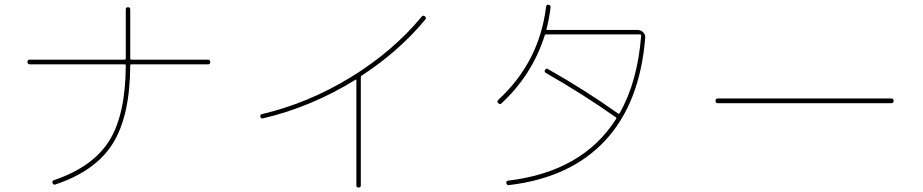

<svg xmlns="http://www.w3.org/2000/svg" viewBox="-20 -801 4040 840"><path d="M110.4 -519.5Q100.6 -519.5 100.1 -529.8Q99.6 -540 110.4 -540H525.4Q530.3 -540 530.3 -544.9V-759.8Q530.3 -769.5 540 -769.5Q549.8 -769.5 549.8 -759.8V-544.9Q549.8 -540 554.7 -540H889.6Q899.4 -540 899.9 -529.8Q900.4 -519.5 889.6 -519.5H554.7Q549.8 -519.5 549.8 -514.6Q548.8 -293.9 473.6 -173.3Q398.4 -52.7 222.7 5.9Q213.9 9.8 210 0Q206.1 -8.8 215.8 -12.7Q385.7 -70.3 457.5 -184.6Q529.3 -298.8 530.3 -514.6Q530.3 -519.5 525.4 -519.5Z M1130.9 -283.2Q1121.1 -281.2 1119.1 -290Q1117.2 -299.8 1126 -301.8Q1329.1 -349.6 1514.2 -462.9Q1699.2 -576.2 1825.2 -728.5Q1831.1 -735.4 1838.9 -729.5Q1846.7 -723.6 1840.8 -715.8Q1727.5 -578.1 1560.5 -468.8Q1558.6 -467.8 1558.6 -461.9V-460V9.8Q1558.6 19.5 1548.8 19.5Q1539.1 19.5 1539.1 9.8V-450.2Q1539.1 -454.1 1535.2 -452.1Q1342.8 -333 1130.9 -283.2Z M2173.8 -348.6Q2168 -341.8 2160.2 -349.6Q2152.3 -356.4 2160.2 -364.3Q2339.8 -530.3 2369.1 -771.5Q2371.1 -782.2 2378.9 -780.3Q2390.6 -778.3 2388.7 -768.6Q2382.8 -719.7 2371.1 -673.8Q2369.1 -669.9 2373 -669.9H2769.5Q2783.2 -669.9 2793.9 -659.7Q2804.7 -649.4 2802.7 -633.8Q2779.3 -349.6 2627.9 -186.5Q2476.6 -23.4 2207 8.8Q2197.3 10.7 2195.3 0Q2193.4 -8.8 2203.1 -10.7Q2529.3 -49.8 2675.8 -281.2Q2677.7 -286.1 2673.8 -288.1Q2531.2 -388.7 2367.2 -482.4Q2359.4 -487.3 2365.2 -495.1Q2369.1 -503.9 2377 -499Q2541 -406.2 2683.6 -304.7Q2687.5 -300.8 2691.4 -306.6Q2769.5 -444.3 2785.2 -646.5Q2785.2 -650.4 2779.3 -650.4H2369.1Q2363.3 -650.4 2363.3 -646.5Q2308.6 -473.6 2173.8 -348.6Z M3120.1 -349.6Q3110.4 -349.6 3110.4 -359.9Q3110.4 -370.1 3120.1 -370.1H3879.9Q3889.6 -370.1 3889.6 -359.9Q3889.6 -349.6 3879.9 -349.6Z"/></svg>

Font: Rounded-L Mgen+ 2m thin
Style: Regular
Weight: 100
Designer: [Source Han Sans]
Ryoko NISHIZUKA  (kana & ideographs); Paul D. Hunt (Latin, Greek & Cyrillic); Wenlong ZHANG  (bopomofo
Version: Version 1.059.20150602